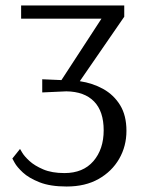

<svg xmlns="http://www.w3.org/2000/svg" viewBox="-20 -670 528 700"><path d="M271 -374Q318 -367 356.5 -345.5Q395 -324 418 -286.5Q441 -249 441 -193Q441 -137 414.5 -91Q388 -45 339.5 -17.5Q291 10 223 10Q163 10 124 -5.5Q85 -21 63.5 -41Q42 -61 33.5 -76.5Q25 -92 25 -92L53 -127Q53 -127 61 -113.5Q69 -100 87.5 -83Q106 -66 137.5 -52.5Q169 -39 215 -39Q283 -39 320.5 -82.5Q358 -126 358 -195Q358 -264 323 -300Q288 -336 222 -337L134 -333V-381L204 -378L350 -602H57V-650H433V-609Z"/></svg>

Font: Arsenal SC
Style: Regular
Weight: 400
Designer: Andrij Shevchenko
Foundry: Stairsfor
Version: Version 2.001; ttfautohint (v1.8.4.7-5d5b)